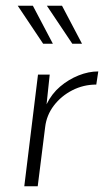

<svg xmlns="http://www.w3.org/2000/svg" viewBox="-20 -652 383 672"><path d="M154 -391 143 -287Q161 -324 190.5 -349Q220 -374 255 -388Q290 -402 324 -402L317 -356Q272 -356 233 -336Q194 -316 168.5 -282.5Q143 -249 138 -207L112 0H65L113 -391ZM95 -632 165 -499H131L42 -632ZM197 -632 267 -499H233L144 -632Z"/></svg>

Font: Josefin Sans Thin Light
Style: Italic
Weight: 300
Italic angle: -7°
Version: Version 2.000